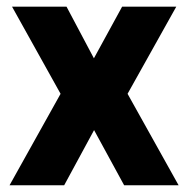

<svg xmlns="http://www.w3.org/2000/svg" viewBox="-20 -548 552 568"><path d="M176.8 -528.3 257.8 -375.5 341.3 -528.3H501.5L357.4 -270.5L508.3 0H347.2L258.3 -163.1L169.9 0H8.3L159.2 -270.5L15.6 -528.3Z"/></svg>

Font: Vazirmatn RD FD ExtraBold
Style: Regular
Weight: 800
Designer: Saber Rastikerdar
Foundry: Saber Rastikerdar
Version: Version 33.003